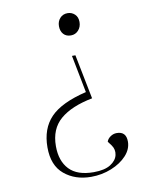

<svg xmlns="http://www.w3.org/2000/svg" viewBox="-85 -579 674 878"><g transform="rotate(-10 252.0 -140.0)"><path d="M333 -115Q235 -96 183.5 -52Q132 -8 132 72Q132 141 169 180Q206 219 282 219Q333 219 360.5 201.5Q388 184 393.5 159Q399 134 384 113L369 93Q373 80 386.5 70.5Q400 61 416 61Q460 61 460 108Q460 143 433 172.5Q406 202 361.5 220Q317 238 267 238Q193 238 143 196.5Q93 155 93 71Q93 -16 143 -68Q193 -120 310 -148L276 -322H292ZM337 -469Q337 -446 323 -430.5Q309 -415 288 -415Q266 -415 253.5 -429Q241 -443 241 -466Q241 -488 254.5 -503Q268 -518 290 -518Q309 -518 323 -505Q337 -492 337 -469Z"/></g></svg>

Font: Display Extralight
Style: Italic
Weight: 200
Italic angle: -2°
Designer: Latin by Veronika Burian and Jose Scaglione. Greek by Irene Vlachou. Cyrillic by Vera Evstafieva
Foundry: TypeTogether
Version: Version 3.002